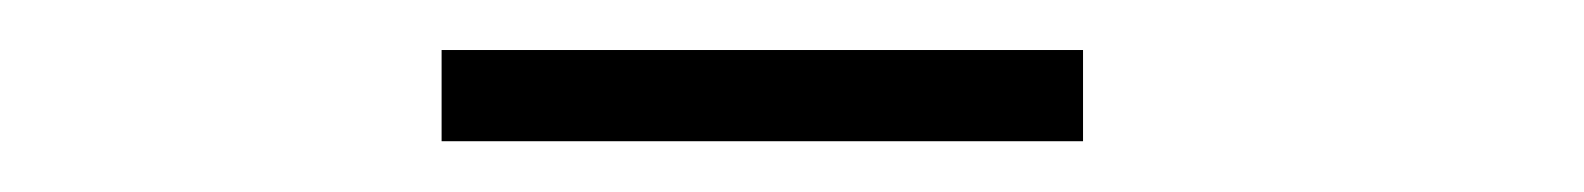

<svg xmlns="http://www.w3.org/2000/svg" viewBox="-20 -719 627 76"><path d="M154.8 -663.1V-699.2H408.7V-663.1Z"/></svg>

Font: Comme ExtraLight
Style: Regular
Weight: 250
Version: Version 1.000;gftools[0.9.27]